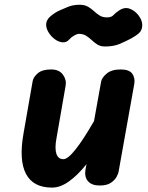

<svg xmlns="http://www.w3.org/2000/svg" viewBox="-20 -800 638 828"><path d="M204.5 9Q123 9 92 -50.2Q61 -109.5 81.5 -225L121 -451Q124 -467.5 143 -484Q162 -500.5 200.5 -500.5Q235 -500.5 251.2 -478.2Q267.5 -456 263 -430.5L223.5 -203.5Q215.5 -160 223.2 -136.8Q231 -113.5 253.5 -113.5Q272.5 -113.5 306 -155.8Q339.5 -198 385.5 -278L416 -447.5Q418.5 -464 439.5 -482.2Q460.5 -500.5 500.5 -500.5Q537.5 -500.5 550.5 -482Q563.5 -463.5 559 -438L491.5 -60Q490.5 -52 482.8 -37.5Q475 -23 457.8 -11.5Q440.5 0 410 0Q376 0 359.8 -18.2Q343.5 -36.5 348.5 -68.5L353 -92Q314.5 -44 277.2 -17.5Q240 9 204.5 9ZM432.5 -599.5Q413.5 -599.5 400.2 -607.8Q387 -616 375.8 -626.8Q364.5 -637.5 351.5 -645.8Q338.5 -654 320 -654Q313 -654 300.5 -647.2Q288 -640.5 279.5 -630.5Q267 -616 249.8 -617.5Q232.5 -619 216.5 -630.8Q200.5 -642.5 189.8 -659.8Q179 -677 179 -694Q179 -714.5 198.5 -730.5Q218 -746.5 236 -754.5Q251 -761.5 273.2 -770.5Q295.5 -779.5 323 -779.5Q345 -779.5 359.2 -771.2Q373.5 -763 385 -752.2Q396.5 -741.5 409.5 -733.2Q422.5 -725 441 -725Q460.5 -725 468.8 -734.5Q477 -744 494 -755Q517.5 -771 540.5 -762Q563.5 -753 578.5 -732.2Q593.5 -711.5 593.5 -692Q593.5 -671 580.5 -658.2Q567.5 -645.5 536.5 -629.5Q520 -621 494.8 -610.2Q469.5 -599.5 432.5 -599.5Z"/></svg>

Font: Edu VIC WA NT Hand
Style: Regular
Weight: 400
Designer: Tina and Corey Anderson, Eben Sorkin, Mirko Velimirovic
Foundry: Google for Education
Version: Version 1.000